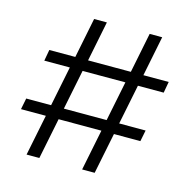

<svg xmlns="http://www.w3.org/2000/svg" viewBox="-97 -734 816 828"><g transform="rotate(15 311.5 -320.0)"><path d="M341 0 378 -183H187L150 0H93L130 -183H19L29 -233H140L176 -411H62L71 -461H187L223 -640H280L244 -461H435L471 -640H527L491 -461H604L595 -411H480L444 -233H562L552 -183H434L397 0ZM388 -233 424 -411H233L197 -233Z"/></g></svg>

Font: Roundo
Style: Regular
Weight: 400
Designer: Namrata Goyal (Gurmukhi), Shiva Nallaperumal (Latin)
Foundry: Indian Type Foundry
Version: Version 1.000;PS 1.0;hotconv 1.0.88;makeotf.lib2.5.647800